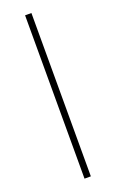

<svg xmlns="http://www.w3.org/2000/svg" viewBox="-139 -733 464 770"><g transform="rotate(-20 93.0 -348.5)"><path d="M80 -697H107V0H80Z"/></g></svg>

Font: FreesentationVF
Style: Regular
Weight: 400
Designer: glyphs from Roboto by Christian Robertson / Hangul glyphs from Noto Sans CJK(Source Han Sans) by Jang Soo-young and Kang
Foundry: PT&
Version: Version 2.001;Glyphs 3.3.1 (3343)